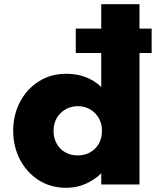

<svg xmlns="http://www.w3.org/2000/svg" viewBox="-20 -880 770 916"><path d="M296.5 16Q221.5 16 164.2 -20.8Q107 -57.5 75 -119.2Q43 -181 43 -256Q43 -331 75 -392.8Q107 -454.5 164.2 -491.2Q221.5 -528 296.5 -528Q347.5 -528 389.5 -511.8Q431.5 -495.5 463 -465V-627H341.5V-743.5H463V-860H645.5V-743.5H703.5V-627H645.5V0H463V-53Q433 -23.5 390.2 -3.8Q347.5 16 296.5 16ZM351.5 -138.5Q385 -138.5 411.2 -153.8Q437.5 -169 452 -195.5Q466.5 -222 466.5 -256Q466.5 -290.5 451 -317Q435.5 -343.5 409.5 -358.5Q383.5 -373.5 351.5 -373.5Q319 -373.5 292.8 -358.5Q266.5 -343.5 251 -317Q235.5 -290.5 235.5 -256Q235.5 -222 250 -195.5Q264.5 -169 290.5 -153.8Q316.5 -138.5 351.5 -138.5Z"/></svg>

Font: Spartan Thin ExtraBold
Style: Regular
Weight: 800
Version: Version 1.004